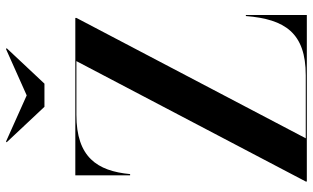

<svg xmlns="http://www.w3.org/2000/svg" viewBox="-216 -798 1014 622"><g transform="rotate(-90 291.0 -487.0)"><path d="M293 -907.5 143.5 -974.5 141 -972.5 256 -850H331L446 -972.5L443 -974.5ZM34 -750V-572.5H38C48 -679.5 93 -746.5 230 -746.5H404L14 -3.5V0H553.5V-197.5H550C540 -70.5 495 -3.5 358 -3.5H154L544 -746.5V-750Z"/></g></svg>

Font: Bodoni* 48pt Medium
Style: Regular
Weight: 500
Version: Version 2.3